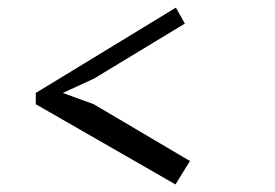

<svg xmlns="http://www.w3.org/2000/svg" viewBox="-20 -578 715 500"><path d="M73.2 -306.6V-335.9L438 -558.1L461.4 -516.6L225.1 -373.5L143.6 -335.9L224.1 -306.6L474.6 -158.7L437 -97.7Z"/></svg>

Font: PT Astra Serif
Style: Italic
Weight: 400
Italic angle: -16°
Designer: A.Korolkova, I. Chaeva
Foundry: ParaType Ltd
Version: Version 1.001